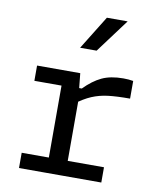

<svg xmlns="http://www.w3.org/2000/svg" viewBox="-88 -877 797 948"><g transform="rotate(10 310.0 -403.0)"><path d="M298.3 -420.3H303V-0.7H208.3V-459.7L230.8 -437.2H72.2V-513.7H288.7ZM281.3 -357.5V-440.3H309.3Q352.2 -484.2 395.7 -504.8Q439.2 -525.3 503.3 -525.3Q530.4 -525.3 552.8 -521.2V-432.7Q485.3 -432.7 442.6 -427.4Q399.9 -422.2 362.2 -406.3Q324.5 -390.3 281.3 -357.5ZM72.2 -76.5H484.8V0H72.2ZM349 -637.2 474.8 -806.2H370.7L266.2 -637.2Z"/></g></svg>

Font: Monaspace Neon Var ExtraLight
Style: Regular
Weight: 200
Designer: Riley Cran and the Lettermatic Team
Version: Version 1.200 (Monaspace Neon Var)